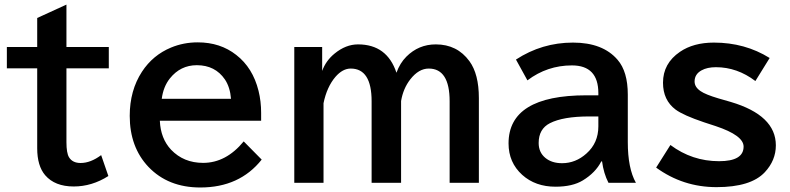

<svg xmlns="http://www.w3.org/2000/svg" viewBox="-20 -769 3430 834"><path d="M268.6 -749V-564.9H452.6V-472.2H268.6V-151.4Q268.6 -104 279.8 -85.9Q294.9 -61 330.1 -61Q373.5 -61 419.4 -95.2L450.7 -4.4Q379.4 41 300.3 41Q218.3 41 176.3 -7.8Q141.6 -48.3 141.6 -125V-472.2H9.8V-564.9H141.6V-690.9Z M1114.3 -244.6H674.3Q677.7 -167 723.1 -118.7Q777.8 -61.5 862.3 -61.5Q961.9 -61.5 1038.6 -154.8L1116.7 -75.7Q1020.5 45.4 850.1 45.4Q710.4 45.4 625 -43.9Q543.5 -129.9 543.5 -265.6Q543.5 -376 596.7 -457.5Q644 -529.8 723.1 -562.5Q777.3 -585 838.9 -585Q937 -585 1006.3 -530.3Q1078.1 -474.6 1103 -374.5Q1114.3 -329.1 1114.3 -278.8ZM983.4 -339.8Q979.5 -390.1 957 -423.8Q914.6 -485.8 835 -485.8Q763.7 -485.8 717.8 -428.2Q689.5 -392.6 682.6 -339.8Z M1379.4 -564.9V-460.9Q1395.5 -505.4 1433.1 -536.1Q1481.9 -576.2 1535.2 -576.2Q1661.1 -576.2 1702.1 -453.1Q1717.3 -495.1 1745.1 -522.9Q1798.3 -576.2 1873 -576.2Q1965.8 -576.2 2019 -503.4Q2060.1 -447.3 2060.1 -342.8V24.9H1933.1V-329.1Q1933.1 -471.2 1842.3 -471.2Q1798.8 -471.2 1762.2 -424.3Q1731.4 -384.8 1722.2 -330.1V24.9H1594.2V-329.1Q1594.2 -471.2 1503.4 -471.2Q1468.3 -471.2 1437 -435.1Q1399.9 -391.6 1385.3 -320.8V24.9H1258.3V-564.9Z M2579.1 -355V-364.3Q2579.1 -484.9 2464.4 -484.9Q2356.9 -484.9 2271 -419.9L2221.2 -510.3Q2334 -584 2468.8 -584Q2598.6 -584 2662.6 -509.3Q2707 -458 2707 -357.9V-151.9Q2707 -37.6 2742.2 24.9H2623Q2602.1 -15.6 2595.2 -67.9H2591.8Q2566.9 -19 2511.7 14.6Q2466.8 42 2393.1 42Q2305.7 42 2248.5 -9.3Q2189 -63 2189 -146Q2189 -355 2526.9 -355ZM2579.1 -263.2H2540Q2425.8 -263.2 2368.7 -233.9Q2319.8 -209 2319.8 -147.9Q2319.8 -106.9 2349.1 -83Q2377 -60.1 2421.4 -60.1Q2480.5 -60.1 2527.3 -102.1Q2579.1 -147.9 2579.1 -220.2Z M2892.1 -139.2Q2986.3 -68.8 3103.5 -68.8Q3210 -68.8 3210 -132.3Q3210 -180.7 3088.9 -221.2L3038.1 -237.8Q2948.2 -268.1 2914.6 -293Q2859.9 -334 2859.9 -409.7Q2859.9 -493.7 2933.6 -543.9Q2992.2 -584 3081.1 -584Q3215.8 -584 3323.2 -517.1L3261.2 -417Q3182.1 -477.1 3089.8 -477.1Q3051.8 -477.1 3027.3 -463.4Q2997.1 -446.8 2997.1 -415Q2997.1 -390.6 3023.4 -373Q3044.4 -358.4 3100.1 -341.8L3154.3 -326.2Q3350.1 -268.1 3350.1 -137.7Q3350.1 -72.3 3302.2 -21Q3241.7 43.9 3092.3 43.9Q2946.8 43.9 2830.1 -41Z"/></svg>

Font: FORM UDPGothic
Style: Bold
Weight: 700
Foundry: Pronama LLC
Version: Version 1.051